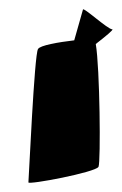

<svg xmlns="http://www.w3.org/2000/svg" viewBox="-20 -722 266 419"><path d="M42 -324C41 -318 189 -346 195 -358C200 -369 198 -574 189 -626C211 -643 229 -658 225 -658C215 -658 161 -708 161 -701L142 -634C108 -630 67 -623 63 -615C55 -605 43 -332 42 -324Z"/></svg>

Font: Ampere
Style: SCExt
Weight: 400
Version: Version 1